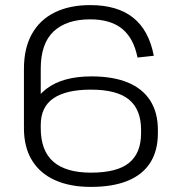

<svg xmlns="http://www.w3.org/2000/svg" viewBox="-20 -727 707 754"><path d="M74 -457Q74 -538 105.5 -594Q137 -650 195.5 -678.5Q254 -707 334 -707Q441 -707 503 -657.5Q565 -608 584 -508L520 -501Q505 -577 459.5 -614Q414 -651 334 -651Q241 -651 190.5 -603.5Q140 -556 140 -457V-225H74ZM337 7Q255 7 196 -19.5Q137 -46 105.5 -97.5Q74 -149 74 -224L98 -237Q98 -329 162 -378Q226 -427 339 -427Q424 -427 482 -403Q540 -379 570 -332Q600 -285 600 -217V-204Q600 -135 570 -88Q540 -41 481.5 -17Q423 7 337 7ZM337 -49Q440 -49 487 -87.5Q534 -126 534 -204V-217Q534 -297 486.5 -336Q439 -375 337 -375Q240 -375 190 -341Q140 -307 140 -236V-224Q140 -135 189.5 -92Q239 -49 337 -49Z"/></svg>

Font: Pathway Extreme 8pt Thin 12pt ExtraLight
Style: Regular
Weight: 250
Version: Version 1.001;gftools[0.9.26]